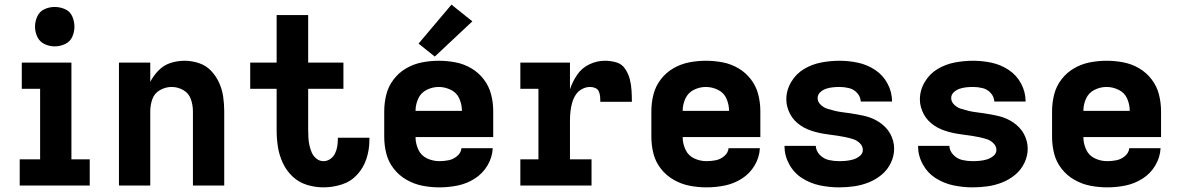

<svg xmlns="http://www.w3.org/2000/svg" viewBox="-20 -800 5080 828"><path d="M65 0H367V-113H288V-530H74V-417H153V-113H65ZM216 -600Q239 -600 260.5 -610Q282 -620 291.5 -641Q301 -662 301 -685Q301 -708 291.5 -729.5Q282 -751 260.5 -760.5Q239 -770 216 -770Q193 -770 172 -760.5Q151 -751 141 -729.5Q131 -708 131 -685Q131 -662 141 -641Q151 -620 172 -610Q193 -600 216 -600Z M493 0H628V-320Q628 -347 637 -372.5Q646 -398 670 -411.5Q694 -425 720 -425Q747 -425 770.5 -411.5Q794 -398 803 -372.5Q812 -347 812 -320V0H947V-320Q947 -352 942.5 -383Q938 -414 925 -443Q912 -472 890 -495Q868 -518 837.5 -528Q807 -538 776 -538Q745 -538 715.5 -528.5Q686 -519 664 -496.5Q642 -474 628 -447V-530H493Z M1375 8Q1415 8 1454 -4.5Q1493 -17 1520.5 -47Q1548 -77 1560.5 -116Q1573 -155 1573 -195Q1573 -201 1573 -206H1437V-201Q1437 -185 1434.5 -169Q1432 -153 1425 -138.5Q1418 -124 1404.5 -114.5Q1391 -105 1375 -105Q1358 -105 1344.5 -116Q1331 -127 1324.5 -142Q1318 -157 1314.5 -173Q1311 -189 1310 -205.5Q1309 -222 1309 -239V-417H1461V-530H1309V-735H1173V-530H1059V-417H1173V-239Q1173 -202 1178.5 -166.5Q1184 -131 1199.5 -97.5Q1215 -64 1241.5 -39Q1268 -14 1303 -3Q1338 8 1375 8Z M1875 8Q1915 8 1954 0Q1993 -8 2027 -29.5Q2061 -51 2082 -86Q2103 -121 2105 -161H1970Q1968 -141 1951.5 -127Q1935 -113 1915 -109Q1895 -105 1875 -105Q1847 -105 1821.5 -117Q1796 -129 1784 -155Q1772 -181 1772 -209H2107V-320Q2107 -357 2098 -392.5Q2089 -428 2066.5 -457.5Q2044 -487 2012.5 -505.5Q1981 -524 1945 -531Q1909 -538 1872 -538Q1836 -538 1800 -531Q1764 -524 1732 -505.5Q1700 -487 1677.5 -457.5Q1655 -428 1646 -392.5Q1637 -357 1637 -320V-210Q1637 -173 1646 -137.5Q1655 -102 1678 -72.5Q1701 -43 1733.5 -24.5Q1766 -6 1802 1Q1838 8 1875 8ZM1972 -322H1772Q1772 -349 1783.5 -374.5Q1795 -400 1820 -412.5Q1845 -425 1872 -425Q1899 -425 1924.5 -412.5Q1950 -400 1961 -374.5Q1972 -349 1972 -322ZM1855 -556 2017 -708 1927 -780 1785 -612Z M2224 0H2531V-113H2438V-281Q2438 -300 2440 -318.5Q2442 -337 2447 -355.5Q2452 -374 2462 -390Q2472 -406 2489 -415.5Q2506 -425 2525 -425Q2536 -425 2547 -420.5Q2558 -416 2562.5 -405.5Q2567 -395 2568 -383.5Q2569 -372 2569 -361H2705Q2705 -385 2703.5 -410Q2702 -435 2696 -458.5Q2690 -482 2676 -503Q2662 -524 2638 -531Q2614 -538 2589 -538Q2554 -538 2521.5 -522.5Q2489 -507 2469 -477.5Q2449 -448 2438 -415V-530H2224V-417H2302V-113H2224Z M3027 8Q3067 8 3106 0Q3145 -8 3179 -29.5Q3213 -51 3234 -86Q3255 -121 3257 -161H3122Q3120 -141 3103.5 -127Q3087 -113 3067 -109Q3047 -105 3027 -105Q2999 -105 2973.5 -117Q2948 -129 2936 -155Q2924 -181 2924 -209H3259V-320Q3259 -357 3250 -392.5Q3241 -428 3218.5 -457.5Q3196 -487 3164.5 -505.5Q3133 -524 3097 -531Q3061 -538 3024 -538Q2988 -538 2952 -531Q2916 -524 2884 -505.5Q2852 -487 2829.5 -457.5Q2807 -428 2798 -392.5Q2789 -357 2789 -320V-210Q2789 -173 2798 -137.5Q2807 -102 2830 -72.5Q2853 -43 2885.5 -24.5Q2918 -6 2954 1Q2990 8 3027 8ZM3124 -322H2924Q2924 -349 2935.5 -374.5Q2947 -400 2972 -412.5Q2997 -425 3024 -425Q3051 -425 3076.5 -412.5Q3102 -400 3113 -374.5Q3124 -349 3124 -322Z M3598 8Q3631 8 3663 3.5Q3695 -1 3725.5 -13Q3756 -25 3781.5 -46Q3807 -67 3821.5 -97Q3836 -127 3836 -159Q3836 -176 3831.5 -192.5Q3827 -209 3819 -223.5Q3811 -238 3799 -250.5Q3787 -263 3773.5 -272Q3760 -281 3744.5 -288Q3729 -295 3712.5 -299Q3696 -303 3679.5 -306Q3663 -309 3646.5 -311.5Q3630 -314 3613.5 -316Q3597 -318 3580.5 -322Q3564 -326 3548 -331Q3532 -336 3519 -348.5Q3506 -361 3506 -377Q3506 -392 3517.5 -402.5Q3529 -413 3543 -417.5Q3557 -422 3571.5 -423.5Q3586 -425 3601 -425Q3621 -425 3641.5 -420Q3662 -415 3676.5 -399Q3691 -383 3692 -362H3827Q3827 -403 3807.5 -439.5Q3788 -476 3754 -498.5Q3720 -521 3680.5 -529.5Q3641 -538 3601 -538Q3561 -538 3521.5 -530.5Q3482 -523 3447.5 -502.5Q3413 -482 3392 -446.5Q3371 -411 3371 -371Q3371 -354 3375.5 -338Q3380 -322 3388 -307Q3396 -292 3407.5 -280Q3419 -268 3433 -258.5Q3447 -249 3462.5 -242.5Q3478 -236 3494.5 -231.5Q3511 -227 3527.5 -224Q3544 -221 3560.5 -219Q3577 -217 3593.5 -214.5Q3610 -212 3626.5 -208.5Q3643 -205 3659 -200Q3675 -195 3688 -182.5Q3701 -170 3701 -153Q3701 -138 3688 -127.5Q3675 -117 3660 -112.5Q3645 -108 3629.5 -106.5Q3614 -105 3598 -105Q3576 -105 3554 -110Q3532 -115 3515.5 -132Q3499 -149 3498 -171H3363Q3363 -129 3383.5 -91.5Q3404 -54 3439.5 -31.5Q3475 -9 3516 -0.5Q3557 8 3598 8Z M4174 8Q4207 8 4239 3.5Q4271 -1 4301.5 -13Q4332 -25 4357.5 -46Q4383 -67 4397.5 -97Q4412 -127 4412 -159Q4412 -176 4407.5 -192.5Q4403 -209 4395 -223.5Q4387 -238 4375 -250.5Q4363 -263 4349.5 -272Q4336 -281 4320.5 -288Q4305 -295 4288.5 -299Q4272 -303 4255.5 -306Q4239 -309 4222.5 -311.5Q4206 -314 4189.5 -316Q4173 -318 4156.5 -322Q4140 -326 4124 -331Q4108 -336 4095 -348.5Q4082 -361 4082 -377Q4082 -392 4093.5 -402.5Q4105 -413 4119 -417.5Q4133 -422 4147.5 -423.5Q4162 -425 4177 -425Q4197 -425 4217.5 -420Q4238 -415 4252.5 -399Q4267 -383 4268 -362H4403Q4403 -403 4383.5 -439.5Q4364 -476 4330 -498.5Q4296 -521 4256.5 -529.5Q4217 -538 4177 -538Q4137 -538 4097.5 -530.5Q4058 -523 4023.5 -502.5Q3989 -482 3968 -446.5Q3947 -411 3947 -371Q3947 -354 3951.5 -338Q3956 -322 3964 -307Q3972 -292 3983.5 -280Q3995 -268 4009 -258.5Q4023 -249 4038.5 -242.5Q4054 -236 4070.5 -231.5Q4087 -227 4103.5 -224Q4120 -221 4136.5 -219Q4153 -217 4169.5 -214.5Q4186 -212 4202.5 -208.5Q4219 -205 4235 -200Q4251 -195 4264 -182.5Q4277 -170 4277 -153Q4277 -138 4264 -127.5Q4251 -117 4236 -112.5Q4221 -108 4205.5 -106.5Q4190 -105 4174 -105Q4152 -105 4130 -110Q4108 -115 4091.5 -132Q4075 -149 4074 -171H3939Q3939 -129 3959.5 -91.5Q3980 -54 4015.5 -31.5Q4051 -9 4092 -0.5Q4133 8 4174 8Z M4755 8Q4795 8 4834 0Q4873 -8 4907 -29.5Q4941 -51 4962 -86Q4983 -121 4985 -161H4850Q4848 -141 4831.5 -127Q4815 -113 4795 -109Q4775 -105 4755 -105Q4727 -105 4701.5 -117Q4676 -129 4664 -155Q4652 -181 4652 -209H4987V-320Q4987 -357 4978 -392.5Q4969 -428 4946.5 -457.5Q4924 -487 4892.5 -505.5Q4861 -524 4825 -531Q4789 -538 4752 -538Q4716 -538 4680 -531Q4644 -524 4612 -505.5Q4580 -487 4557.5 -457.5Q4535 -428 4526 -392.5Q4517 -357 4517 -320V-210Q4517 -173 4526 -137.5Q4535 -102 4558 -72.5Q4581 -43 4613.5 -24.5Q4646 -6 4682 1Q4718 8 4755 8ZM4852 -322H4652Q4652 -349 4663.5 -374.5Q4675 -400 4700 -412.5Q4725 -425 4752 -425Q4779 -425 4804.5 -412.5Q4830 -400 4841 -374.5Q4852 -349 4852 -322Z"/></svg>

Font: Iosevka Sparkle Extrabold
Style: Regular
Weight: 800
Designer: Belleve Invis
Foundry: Belleve Invis
Version: Version 4.5.0; ttfautohint (v1.8.3)